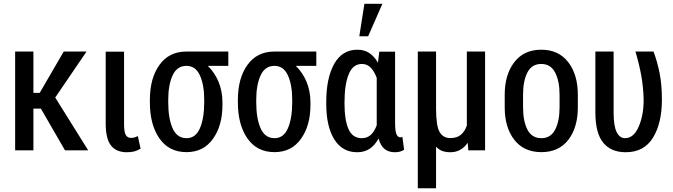

<svg xmlns="http://www.w3.org/2000/svg" viewBox="-20 -804 3601 1027"><path d="M198.7 -223.1H158.7V0H61V-528.3H158.7V-307.1H192.4L320.8 -528.3H442.9L275.4 -282.2L451.7 0H327.6Z M643.6 -527.8V-139.6Q643.6 -97.7 652.8 -82Q662.1 -66.4 680.2 -66.4Q690.9 -66.4 698.5 -68.6Q706.1 -70.8 717.3 -76.2L731.9 -8.8Q713.4 2.4 696.8 6.3Q680.2 10.3 658.2 10.3Q602.1 10.3 573.7 -25.6Q545.4 -61.5 545.4 -143.1V-527.8Z M1201.2 -451.7H1091.3Q1127.9 -417 1148.9 -366.7Q1169.9 -316.4 1169.9 -254.9V-242.2Q1169.9 -132.3 1119.1 -61.3Q1068.4 9.8 978 9.8Q884.3 9.8 833 -63.2Q781.7 -136.2 781.7 -256.8V-270Q781.7 -385.7 833 -457Q884.3 -528.3 977.1 -528.3H1201.2ZM879.9 -256.8Q879.9 -170.4 903.3 -117.7Q926.8 -64.9 978 -64.9Q1026.4 -64.9 1049.3 -117.9Q1072.3 -170.9 1072.3 -256.8V-270Q1072.3 -350.6 1049.1 -401.1Q1025.9 -451.7 977.1 -451.7Q926.8 -451.7 903.3 -400.9Q879.9 -350.1 879.9 -270Z M1671.9 -451.7H1562Q1598.6 -417 1619.6 -366.7Q1640.6 -316.4 1640.6 -254.9V-242.2Q1640.6 -132.3 1589.8 -61.3Q1539.1 9.8 1448.7 9.8Q1355 9.8 1303.7 -63.2Q1252.4 -136.2 1252.4 -256.8V-270Q1252.4 -385.7 1303.7 -457Q1355 -528.3 1447.8 -528.3H1671.9ZM1350.6 -256.8Q1350.6 -170.4 1374 -117.7Q1397.5 -64.9 1448.7 -64.9Q1497.1 -64.9 1520 -117.9Q1543 -170.9 1543 -256.8V-270Q1543 -350.6 1519.8 -401.1Q1496.6 -451.7 1447.8 -451.7Q1397.5 -451.7 1374 -400.9Q1350.6 -350.1 1350.6 -270Z M2093.3 -527.8V-147.5Q2093.3 -103 2100.6 -86.2Q2107.9 -69.3 2122.1 -69.3Q2125 -69.3 2127.4 -70.1Q2129.9 -70.8 2132.3 -72.3L2141.6 -2.9Q2129.4 4.4 2118.2 7.3Q2106.9 10.3 2092.3 10.3Q2058.6 10.3 2037.1 -7.1Q2015.6 -24.4 2004.9 -63Q1984.9 -26.4 1957 -8.1Q1929.2 10.3 1890.6 10.3Q1810.5 10.3 1767.8 -59.1Q1725.1 -128.4 1725.1 -247.6V-257.8Q1725.1 -387.2 1767.8 -462.6Q1810.5 -538.1 1891.6 -538.1Q1928.2 -538.1 1954.8 -520.8Q1981.4 -503.4 2000.5 -470.2L2002 -470.7L2008.8 -527.8ZM1822.8 -247.6Q1822.8 -162.1 1844.2 -113.5Q1865.7 -64.9 1915 -64.9Q1943.8 -64.9 1963.1 -82.5Q1982.4 -100.1 1995.1 -133.8V-147.5V-387.7Q1981.9 -422.9 1962.6 -442.4Q1943.4 -461.9 1916 -461.9Q1867.2 -461.9 1845 -406.2Q1822.8 -350.6 1822.8 -257.8ZM1929.2 -783.7H2025.4L1949.2 -609.9H1901.9Z M2312.5 -528.3V-222.7Q2312.5 -130.4 2331.5 -97.9Q2350.6 -65.4 2388.7 -65.4Q2422.9 -65.4 2444.1 -82.3Q2465.3 -99.1 2477.1 -132.3V-528.3H2574.7V0H2484.9L2481.9 -38.6L2480.5 -39.1Q2463.9 -14.6 2440.9 -2.2Q2418 10.3 2388.7 10.3Q2364.3 10.3 2345.7 3.4Q2327.1 -3.4 2312.5 -19.5V203.1H2214.8V-528.3Z M2679.7 -297.4Q2679.7 -404.8 2731 -471.4Q2782.2 -538.1 2875 -538.1Q2968.3 -538.1 3019.5 -471.4Q3070.8 -404.8 3070.8 -297.4V-230Q3070.8 -121.6 3019.8 -55.9Q2968.8 9.8 2876 9.8Q2782.2 9.8 2731 -56.2Q2679.7 -122.1 2679.7 -230ZM2777.8 -230Q2777.8 -155.8 2801.3 -110.4Q2824.7 -64.9 2876 -64.9Q2925.8 -64.9 2949.5 -110.6Q2973.1 -156.2 2973.1 -230V-297.4Q2973.1 -370.6 2949.2 -416.3Q2925.3 -461.9 2875 -461.9Q2824.2 -461.9 2801 -416.3Q2777.8 -370.6 2777.8 -297.4Z M3262.2 -528.3V-202.1Q3262.2 -129.4 3278.6 -97.2Q3294.9 -64.9 3323.2 -64.9Q3369.6 -64.9 3396.2 -126.2Q3422.9 -187.5 3422.9 -270.5Q3421.4 -336.4 3410.2 -399.2Q3398.9 -461.9 3378.9 -528.3H3475.6Q3496.1 -474.1 3508.3 -412.4Q3520.5 -350.6 3520.5 -271Q3520.5 -145 3472.7 -67.4Q3424.8 10.3 3327.1 10.3Q3248 10.3 3206.3 -41Q3164.6 -92.3 3164.6 -203.1V-528.3Z"/></svg>

Font: Franco
Style: Regular
Weight: 400
Designer: Google
Version: Version 1.200311; 2013